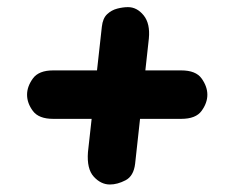

<svg xmlns="http://www.w3.org/2000/svg" viewBox="-20 -610 624 525"><path d="M280.5 -105.5Q256 -105.5 236.5 -126.8Q217 -148 220.5 -194L258.5 -537Q261 -560 273 -571.2Q285 -582.5 300.8 -586.5Q316.5 -590.5 330 -590.5Q354.5 -590.5 372.8 -568Q391 -545.5 387 -504.5L349.5 -162.5Q345.5 -128.5 323.2 -117Q301 -105.5 280.5 -105.5ZM125.5 -285Q86 -285 70 -306.5Q54 -328 54 -351Q54 -373.5 70 -395.5Q86 -417.5 125.5 -417.5H475.5Q515.5 -417.5 531.2 -395.5Q547 -373.5 547 -351Q547 -328.5 531.2 -306.8Q515.5 -285 475.5 -285Z"/></svg>

Font: Edu SA Hand Cursive
Style: Regular
Weight: 400
Designer: Tina and Corey Anderson, Eben Sorkin, Mirko Velimirovic
Foundry: Google for Education
Version: Version 2.000